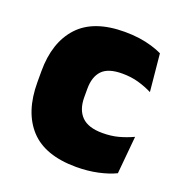

<svg xmlns="http://www.w3.org/2000/svg" viewBox="-101 -593 654 695"><g transform="rotate(20 226.0 -246.0)"><path d="M265.5 13.5Q145 13.5 87 -49.5Q29 -112.5 29 -227V-269.5Q29 -380.5 87 -443.5Q145 -506.5 265 -506.5Q294.5 -506.5 321 -502.8Q347.5 -499 370 -492.2Q392.5 -485.5 410 -477L424 -332.5Q399.5 -345 371 -353.2Q342.5 -361.5 307.5 -361.5Q253.5 -361.5 230.2 -337Q207 -312.5 207 -266.5V-234Q207 -186 232.5 -160.2Q258 -134.5 312.5 -134.5Q346.5 -134.5 374.2 -142Q402 -149.5 429 -162L415.5 -17Q388 -3.5 349 5Q310 13.5 265.5 13.5Z"/></g></svg>

Font: Anek Gurmukhi Medium ExtraBold
Style: Regular
Weight: 800
Version: Version 1.003